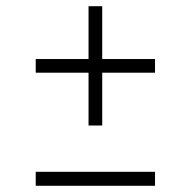

<svg xmlns="http://www.w3.org/2000/svg" viewBox="-20 -443 613 618"><path d="M95 110H479V155H95ZM95 -209V-253H265V-423H309V-253H479V-209H309V-39H265V-209Z"/></svg>

Font: Dihjauti
Style: Bold
Weight: 700
Designer: T. Christopher White
Version: Version 3.0.0